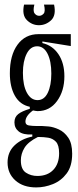

<svg xmlns="http://www.w3.org/2000/svg" viewBox="-20 -677 340 838"><path d="M138 141Q81 141 47 110.5Q13 80 13 32Q13 -13 43 -42Q73 -71 121 -81V-90Q81 -88 62 -103Q43 -118 43 -143Q43 -166 59.5 -179Q76 -192 110 -202V-211Q67 -220 45 -259Q23 -298 23 -357Q23 -436 56.5 -482Q90 -528 148 -528H289V-476L165 -496V-489Q209 -479 235 -440.5Q261 -402 261 -344Q261 -280 229 -236Q197 -192 144 -192Q141 -192 135 -193Q129 -194 124 -195Q91 -171 91 -146Q91 -132 106 -129.5Q121 -127 141 -127H164Q172 -127 192.5 -125Q213 -123 237 -112Q261 -101 278 -76Q295 -51 295 -6Q295 48 271 80Q247 112 211 126.5Q175 141 138 141ZM144 -240Q173 -240 188.5 -272Q204 -304 204 -356Q204 -410 187.5 -442.5Q171 -475 142 -475Q113 -475 96.5 -442.5Q80 -410 80 -359Q80 -304 97.5 -272Q115 -240 144 -240ZM143 91Q187 91 212.5 64.5Q238 38 238 -8Q238 -44 224 -58.5Q210 -73 190 -76Q170 -79 153 -79H145Q103 -58 87 -32Q71 -6 71 23Q71 62 93 76.5Q115 91 143 91ZM85 -657H130Q123 -629 131 -618.5Q139 -608 151 -608Q162 -608 170.5 -617.5Q179 -627 172 -657H216Q226 -610 203 -588.5Q180 -567 150 -567Q120 -567 97.5 -589Q75 -611 85 -657Z"/></svg>

Font: Bricolage Grotesque 48pt Condensed ExtraLight
Style: Regular
Weight: 200
Width: 3
Designer: Mathieu Triay
Foundry: Atelier Triay
Version: Version 1.000; ttfautohint (v1.8.4.7-5d5b);gftools[0.9.32]